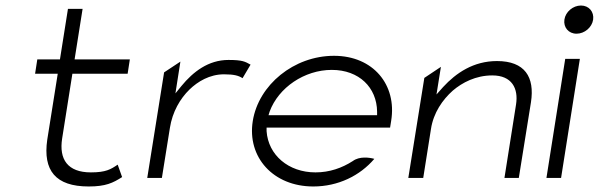

<svg xmlns="http://www.w3.org/2000/svg" viewBox="-20 -664 2168 695"><path d="M107 -397H189L151 -158C135 -47 181 11 301 11C363 11 389 -2 422 -23L406 -68C381 -51 363 -40 309 -40C225 -40 193 -87 205 -163L242 -397H442L450 -449H250L279 -632H226L197 -449H115Z M513 -20H566L595 -201C604 -259 632 -307 666 -340C696 -369 739 -395 791 -395C828 -395 844 -390 858 -381L887 -430C867 -441 858 -447 807 -447C734 -447 679 -404 637 -353L615 -326L633 -441L574 -402Z M895 -226C874 -95 969 11 1114 11C1204 11 1283 -28 1335 -89C1317 -94 1281 -99 1257 -81C1218 -56 1173 -40 1122 -40C1024 -40 951 -103 945 -189V-202H1392L1396 -227C1417 -357 1331 -462 1189 -462C1044 -462 916 -357 895 -226ZM952 -247 956 -260C988 -347 1082 -411 1181 -411C1280 -411 1344 -347 1345 -260V-247Z M1458 -20H1512L1540 -197C1549 -256 1582 -303 1619 -336C1653 -365 1702 -391 1762 -391C1833 -391 1857 -344 1848 -286L1806 -20H1858L1902 -294C1916 -385 1880 -443 1779 -443C1694 -443 1631 -400 1584 -349L1560 -322L1576 -422L1516 -382Z M2023 -593C2019 -565 2038 -542 2067 -542C2096 -542 2123 -565 2127 -593C2131 -621 2112 -644 2083 -644C2054 -644 2027 -621 2023 -593ZM1958 -20H2011L2079 -451H2026Z"/></svg>

Font: Charger Sport
Style: ExLitExtObl
Weight: 200
Designer: Jasper
Foundry: Cannot Into Space Fonts
Version: Version 1.1